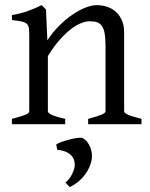

<svg xmlns="http://www.w3.org/2000/svg" viewBox="-20 -489 592 756"><path d="M327.1 0V-21Q362.3 -30.3 378.9 -37.1Q395.5 -43.9 395.5 -50.8V-309.1Q395.5 -338.9 392.1 -357.4Q388.7 -376 381.3 -386.7Q374 -397.5 362.1 -401.4Q350.1 -405.3 333 -405.3Q317.9 -405.3 299.3 -397.9Q280.8 -390.6 259.5 -374.5Q238.3 -358.4 215.1 -332.3Q191.9 -306.2 168.5 -268.1V-50.8Q168.5 -43.5 186.8 -35.6Q205.1 -27.8 236.8 -21V0H26.9V-21Q59.1 -29.3 77.1 -35.9Q95.2 -42.5 95.2 -50.8V-347.2Q95.2 -366.2 93.8 -377.4Q92.3 -388.7 85.7 -395Q79.1 -401.4 65.4 -404.3Q51.8 -407.2 26.9 -410.2V-429.7Q60.1 -435.1 88.4 -445.1Q116.7 -455.1 144 -468.8L161.1 -451.7L166.5 -330.1Q188 -362.8 213.9 -388.4Q239.7 -414.1 266.1 -431.9Q292.5 -449.7 317.1 -459.2Q341.8 -468.8 360.8 -468.8Q381.8 -468.8 401.4 -462.4Q420.9 -456.1 435.8 -442.9Q450.7 -429.7 459.7 -409.4Q468.8 -389.2 468.8 -361.8V-50.8Q468.8 -43.9 483.6 -37.4Q498.5 -30.8 537.1 -21V0ZM340.8 140.6Q338.4 154.3 331.8 169.4Q325.2 184.6 314.7 198.7Q304.2 212.9 289.1 225.6Q273.9 238.3 254.4 247.6L237.3 229.5Q243.7 225.6 250.2 217.5Q256.8 209.5 262 200Q267.1 190.4 270.5 180.4Q273.9 170.4 274.4 162.1Q274.9 151.4 271.5 141.1Q268.1 130.9 259.8 122.3Q251.5 113.8 238 108.2Q224.6 102.5 205.6 101.1L201.2 80.1Q205.6 76.2 219.2 71Q232.9 65.9 249 61.5Q265.1 57.1 280.3 54.7Q295.4 52.2 303.2 53.7Q315.4 59.6 323.7 70.3Q332 81.1 336.4 93.3Q340.8 105.5 341.8 117.9Q342.8 130.4 340.8 140.6Z"/></svg>

Font: Gentium Plus Phon
Style: Regular
Weight: 400
Designer: J. Victor Gaultney, Annie Olsen, Iska Routamaa, Becca Hirsbrunner
Foundry: SIL International
Version: Version 5.000